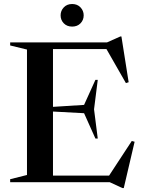

<svg xmlns="http://www.w3.org/2000/svg" viewBox="-20 -932 730 982"><path d="M32 0V-15.5L118 -37V-678.5L32 -699.5V-715H527L595.5 -745.5H601L638 -511.5L624 -507L524.5 -681H251V-385.5L410 -395.5L468 -523.5H480L461 -373L480 -223.5H468L410 -353L251 -361.5V-34H538L654 -211L668.5 -207L613 30H606.5L541.5 0ZM349 -796Q322.5 -796 306.2 -812.8Q290 -829.5 290 -853.5Q290 -877 306.2 -894.2Q322.5 -911.5 349 -911.5Q375.5 -911.5 391.8 -894.2Q408 -877 408 -853.5Q408 -829.5 391.8 -812.8Q375.5 -796 349 -796Z"/></svg>

Font: Newsreader Display Medium
Style: Regular
Weight: 500
Designer: Hugues Gentile
Foundry: Production Type
Version: Version 1.001